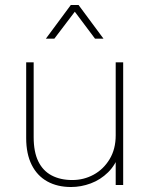

<svg xmlns="http://www.w3.org/2000/svg" viewBox="-20 -742 604 770"><path d="M474 -492V0H444V-124L459 -127Q444 -81 413.5 -51Q383 -21 344 -6.5Q305 8 265 8Q210 8 169.5 -14.5Q129 -37 107 -81Q85 -125 85 -188V-492H115V-192Q115 -133 133.5 -95Q152 -57 187 -38.5Q222 -20 270 -20Q316 -20 355.5 -41.5Q395 -63 419.5 -103.5Q444 -144 444 -199V-492ZM164 -587 264 -722H295L395 -587H361L280 -695L198 -587Z"/></svg>

Font: Fustat ExtraLight
Style: Regular
Weight: 250
Designer: Mohamed Gaber, Khaled Hosny, Laura Garcia Mut
Foundry: Kief Type Foundry, Alif Type Foundry, Hard Type Foundry
Version: Version 1.007